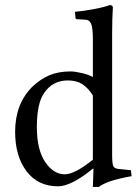

<svg xmlns="http://www.w3.org/2000/svg" viewBox="-20 -718 543 750"><path d="M342.8 -94.2V-345.2Q323.7 -375 301.3 -389.4Q278.8 -403.8 245.1 -403.8Q185.1 -403.8 151.9 -354Q124 -314 124 -221.2Q124 -133.3 156.5 -85.2Q189 -37.1 232.9 -37.1Q272 -37.1 342.8 -94.2ZM418 -583V-116.2Q418 -79.1 422.4 -69.3Q426.8 -59.6 442.9 -58.1L491.2 -53.2L494.1 -29.8Q397 -12.7 366.2 12.2H342.8L345.2 -59.1H342.8Q257.8 9.8 207 9.8Q127.9 9.8 83.5 -49.3Q39.1 -108.4 39.1 -203.1Q39.1 -312 106 -378.9Q137.7 -409.2 173.1 -424.1Q208.5 -439 255.9 -439Q272.5 -439 299.6 -432.6Q326.7 -426.3 342.8 -417V-563Q342.8 -609.4 335.9 -625.2Q329.1 -641.1 313 -641.1L280.8 -643.1Q274.9 -643.1 274.9 -647.9L272.9 -671.9Q304.2 -674.3 346.7 -682.4Q389.2 -690.4 408.2 -698.2Q420.9 -698.2 420.9 -688Q418 -647.9 418 -583Z"/></svg>

Font: 1195748ac6049af8 - subset of Linux Libertine
Style: Regular
Weight: 400
Designer: Philipp H. Poll
Foundry: Philipp H. Poll
Version: Version 4.1.8